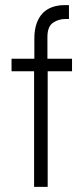

<svg xmlns="http://www.w3.org/2000/svg" viewBox="-20 -729 325 749"><path d="M166 0H113V-451H25V-500H114V-578Q114 -613 123 -638Q132 -663 147.5 -678.5Q163 -694 184.5 -701.5Q206 -709 231 -709H249V-655H236Q208 -655 186.5 -640Q165 -625 165 -585V-500H261V-451H166Z"/></svg>

Font: Marvel
Style: Regular
Weight: 400
Designer: Carolina Trebol
Foundry: Carolina Trebol
Version: Version 1.001